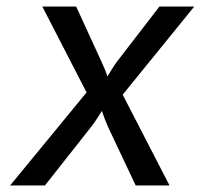

<svg xmlns="http://www.w3.org/2000/svg" viewBox="-20 -570 640 590"><path d="M11 0 246 -286 110 -550H214L292 -380Q297 -369 302.5 -356Q308 -343 310 -335Q315 -343 323 -356Q331 -369 339 -380L470 -550H577L357 -279L501 0H397L312 -180Q307 -191 301.5 -205.5Q296 -220 293 -229Q287 -220 278 -205.5Q269 -191 260 -180L118 0Z"/></svg>

Font: NKDuy Mono
Style: Italic
Weight: 400
Italic angle: -9°
Monospace: yes
Designer: NKDuy
Foundry: NKDuy
Version: Version 2.251; ttfautohint (v1.8.4.7-5d5b)